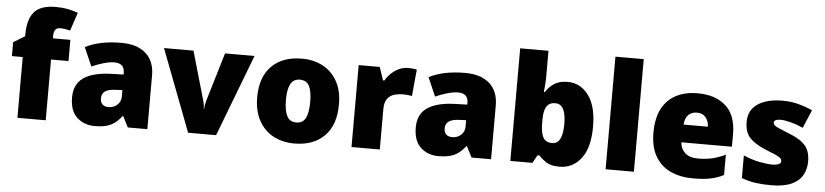

<svg xmlns="http://www.w3.org/2000/svg" viewBox="-45 -1023 5547 1291"><g transform="rotate(5 2728.5 -377.5)"><path d="M404 -410H286V0H95V-410H22V-504L99 -551V-560Q99 -667 143 -716Q187 -765 287 -765Q330 -765 365 -758.5Q400 -752 438 -739L397 -615Q383 -619 365.5 -622Q348 -625 328 -625Q286 -625 286 -568V-553H404Z M749 -563Q854 -563 913 -511Q972 -459 972 -363V0H840L803 -73H799Q776 -44 751.5 -25.5Q727 -7 695 1.5Q663 10 617 10Q545 10 497 -34Q449 -78 449 -169Q449 -258 510.5 -301Q572 -344 689 -349L781 -352V-360Q781 -397 763 -412.5Q745 -428 714 -428Q681 -428 641 -416.5Q601 -405 560 -387L505 -513Q553 -538 613.5 -550.5Q674 -563 749 -563ZM738 -245Q686 -243 664.5 -226.5Q643 -210 643 -180Q643 -152 658 -138.5Q673 -125 698 -125Q733 -125 757.5 -147Q782 -169 782 -204V-247Z M1247 0 1036 -553H1235L1329 -226Q1331 -222 1334.5 -204Q1338 -186 1338 -170H1341Q1341 -187 1344.5 -202Q1348 -217 1350 -225L1448 -553H1647L1436 0Z M2241 -278Q2241 -139 2167 -64.5Q2093 10 1964 10Q1884 10 1822 -23.5Q1760 -57 1724.5 -121.5Q1689 -186 1689 -278Q1689 -415 1763 -489Q1837 -563 1967 -563Q2047 -563 2108.5 -530Q2170 -497 2205.5 -433.5Q2241 -370 2241 -278ZM1883 -278Q1883 -207 1902 -169.5Q1921 -132 1966 -132Q2010 -132 2028.5 -169.5Q2047 -207 2047 -278Q2047 -349 2028.5 -385Q2010 -421 1965 -421Q1922 -421 1902.5 -385Q1883 -349 1883 -278Z M2684 -563Q2700 -563 2717 -561Q2734 -559 2742 -557L2725 -377Q2715 -379 2700.5 -381Q2686 -383 2660 -383Q2636 -383 2608.5 -376Q2581 -369 2561 -345.5Q2541 -322 2541 -272V0H2350V-553H2492L2522 -465H2531Q2554 -506 2595.5 -534.5Q2637 -563 2684 -563Z M3069 -563Q3174 -563 3233 -511Q3292 -459 3292 -363V0H3160L3123 -73H3119Q3096 -44 3071.5 -25.5Q3047 -7 3015 1.5Q2983 10 2937 10Q2865 10 2817 -34Q2769 -78 2769 -169Q2769 -258 2830.5 -301Q2892 -344 3009 -349L3101 -352V-360Q3101 -397 3083 -412.5Q3065 -428 3034 -428Q3001 -428 2961 -416.5Q2921 -405 2880 -387L2825 -513Q2873 -538 2933.5 -550.5Q2994 -563 3069 -563ZM3058 -245Q3006 -243 2984.5 -226.5Q2963 -210 2963 -180Q2963 -152 2978 -138.5Q2993 -125 3018 -125Q3053 -125 3077.5 -147Q3102 -169 3102 -204V-247Z M3613 -588Q3613 -559 3611 -532Q3609 -505 3606 -482H3613Q3634 -516 3669 -539.5Q3704 -563 3760 -563Q3846 -563 3901 -490Q3956 -417 3956 -278Q3956 -136 3900 -63Q3844 10 3754 10Q3696 10 3665 -10.5Q3634 -31 3613 -54H3601L3571 0H3422V-760H3613ZM3690 -413Q3650 -413 3631.5 -385Q3613 -357 3613 -298V-271Q3613 -207 3630.5 -175.5Q3648 -144 3692 -144Q3762 -144 3762 -280Q3762 -413 3690 -413Z M4256 0H4065V-760H4256Z M4637 -563Q4758 -563 4828 -500Q4898 -437 4898 -310V-225H4557Q4559 -182 4589.5 -154Q4620 -126 4678 -126Q4730 -126 4773 -136Q4816 -146 4862 -168V-31Q4822 -10 4774.5 0Q4727 10 4655 10Q4571 10 4505.5 -19.5Q4440 -49 4402 -112Q4364 -175 4364 -273Q4364 -373 4398.5 -437Q4433 -501 4494.5 -532Q4556 -563 4637 -563ZM4644 -433Q4610 -433 4587.5 -412Q4565 -391 4561 -345H4725Q4724 -382 4703.5 -407.5Q4683 -433 4644 -433Z M5417 -170Q5417 -118 5393.5 -77Q5370 -36 5318.5 -13Q5267 10 5183 10Q5124 10 5077.5 3.5Q5031 -3 4983 -21V-174Q5036 -150 5090 -139.5Q5144 -129 5175 -129Q5237 -129 5237 -157Q5237 -169 5227 -178Q5217 -187 5191.5 -198Q5166 -209 5119 -228Q5050 -257 5016 -294.5Q4982 -332 4982 -400Q4982 -481 5044.5 -522Q5107 -563 5210 -563Q5265 -563 5313 -551Q5361 -539 5413 -516L5361 -393Q5320 -412 5278 -423Q5236 -434 5211 -434Q5164 -434 5164 -411Q5164 -401 5172.5 -393Q5181 -385 5205 -375Q5229 -365 5275 -346Q5323 -327 5354.5 -304.5Q5386 -282 5401.5 -250.5Q5417 -219 5417 -170Z"/></g></svg>

Font: Noto Sans Thaana Black
Style: Regular
Weight: 900
Designer: David Williams
Foundry: Google Inc.
Version: Version 3.001; ttfautohint (v1.8.4.7-5d5b)